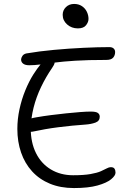

<svg xmlns="http://www.w3.org/2000/svg" viewBox="-20 -947 653 974"><path d="M355 7Q287 7 233.5 -15Q180 -37 143 -77.5Q106 -118 87 -173Q68 -228 68 -293Q68 -343 79 -393.5Q90 -444 108.5 -489Q127 -534 149 -569Q168 -599 187.5 -622.5Q207 -646 231 -646Q244 -646 251 -642Q258 -638 257 -628.5Q256 -619 244 -602Q213 -557 188.5 -506Q164 -455 150.5 -401.5Q137 -348 136 -295Q136 -224 162.5 -170.5Q189 -117 238 -87.5Q287 -58 351 -58Q405 -58 439 -64Q473 -70 492 -78.5Q511 -87 522 -93Q533 -99 542 -99Q556 -99 561 -91Q566 -83 566 -71Q566 -56 543.5 -37.5Q521 -19 474.5 -6Q428 7 355 7ZM155 -281Q134 -276 121.5 -280Q109 -284 103.5 -293.5Q98 -303 98 -312Q98 -326 115.5 -336.5Q133 -347 165 -352Q199 -358 238 -363Q277 -368 315.5 -372Q354 -376 386.5 -378.5Q419 -381 440 -381Q467 -381 476.5 -374Q486 -367 486 -355Q486 -333 464 -325Q442 -317 413 -315Q382 -313 346.5 -309.5Q311 -306 275.5 -301.5Q240 -297 209 -291.5Q178 -286 155 -281ZM128 -616Q108 -616 97.5 -624Q87 -632 87 -645Q87 -653 93.5 -663Q100 -673 114 -676Q178 -687 254 -694Q330 -701 404 -704.5Q478 -708 535 -708Q549 -708 556.5 -701Q564 -694 564 -683Q564 -666 554 -654.5Q544 -643 519 -643Q425 -643 362 -639Q299 -635 257 -629.5Q215 -624 185 -620Q155 -616 128 -616ZM375 -803Q343 -803 320.5 -823Q298 -843 298 -872Q298 -895 314.5 -911Q331 -927 356 -927Q379 -927 395.5 -916Q412 -905 420.5 -887.5Q429 -870 429 -851Q429 -835 416.5 -819Q404 -803 375 -803Z"/></svg>

Font: Shantell Sans Light
Style: Regular
Weight: 300
Designer: Stephen Nixon, Anya Danilova, Shantell Martin
Foundry: Arrow Type
Version: Version 1.011;[c5ecc13dd]